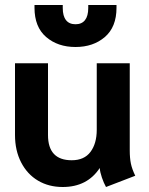

<svg xmlns="http://www.w3.org/2000/svg" viewBox="-20 -738 596 768"><path d="M40 -198V-485H172V-198Q172 -97 267 -97Q317 -97 342 -130.5Q367 -164 367 -219V-485H499V-136Q499 -106 503.5 -84Q508 -62 521 -35L404 10Q395 -6 387.5 -28Q380 -50 379 -66Q329 10 231 10Q175 10 132 -15.5Q89 -41 64.5 -88.5Q40 -136 40 -198ZM118 -707V-718H231V-706Q231 -674 244 -657.5Q257 -641 282 -641Q307 -641 320 -657.5Q333 -674 333 -706V-718H446V-707Q446 -630 399.5 -590Q353 -550 282 -550Q211 -550 164.5 -590Q118 -630 118 -707Z"/></svg>

Font: Niramit
Style: Bold
Weight: 700
Designer: Katatrad Aksorn Co.,Ltd.
Foundry: Cadson Demak Co.,Ltd.
Version: Version 1.001; ttfautohint (v1.6)